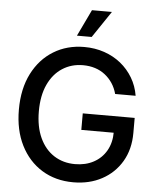

<svg xmlns="http://www.w3.org/2000/svg" viewBox="-62 -995 867 1058"><g transform="rotate(5 371.5 -466.0)"><path d="M382.8 10.3Q284.2 10.3 209.2 -35.9Q134.3 -82 92 -166Q49.8 -250 49.8 -363.3Q49.8 -478.5 92.5 -562.5Q135.3 -646.5 209.7 -692.1Q284.2 -737.8 379.4 -737.8Q438.5 -737.8 490 -720.2Q541.5 -702.6 581.8 -670.2Q622.1 -637.7 648.7 -593Q675.3 -548.3 684.1 -494.6H570.8Q562 -527.3 544.7 -553.5Q527.3 -579.6 502.9 -598.6Q478.5 -617.7 447.8 -627.4Q417 -637.2 380.9 -637.2Q316.9 -637.2 266.8 -604.7Q216.8 -572.3 188.5 -511.2Q160.2 -450.2 160.2 -363.3Q160.2 -277.8 188.5 -216.6Q216.8 -155.3 267.3 -122.8Q317.9 -90.3 383.8 -90.3Q441.9 -90.3 486.6 -114.3Q531.2 -138.2 556.4 -182.1Q581.5 -226.1 581.5 -285.2L610.8 -281.2H402.3V-372.6H689.5V-289.1Q689.5 -198.7 649.7 -131.3Q609.9 -64 540.8 -26.9Q471.7 10.3 382.8 10.3ZM333 -796.4 403.3 -943.4H513.7L414.6 -796.4Z"/></g></svg>

Font: Inter 20pt Medium
Style: Regular
Weight: 500
Version: Version 4.001;git-66647c0bb